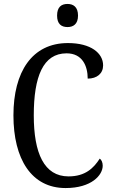

<svg xmlns="http://www.w3.org/2000/svg" viewBox="-20 -942 573 972"><path d="M322 -805C351 -805 375 -820 375 -863C375 -907 351 -922 322 -922C291 -922 269 -907 269 -863C269 -820 291 -805 322 -805ZM312 10C444 10 500 -56 500 -103C500 -119 494 -133 485 -139C454 -91 412 -49 327 -49C203 -49 151 -167 151 -358C151 -554 198 -672 317 -672C397 -672 424 -608 424 -544C471 -544 502 -570 502 -611C502 -673 440 -724 324 -724C142 -724 48 -578 48 -358C48 -137 139 10 312 10Z"/></svg>

Font: Noto Serif Tamil Condensed
Style: Italic
Weight: 400
Width: 3
Italic angle: -12°
Designer: Indian Type Foundry, Tom Grace, and the Monotype Design Team
Foundry: Monotype Imaging Inc.
Version: Version 2.003